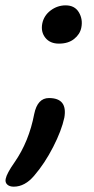

<svg xmlns="http://www.w3.org/2000/svg" viewBox="-49 -536 348 713"><path d="M169.9 -374Q136.7 -374 119.4 -395.8Q102.1 -417.5 107.9 -448.2Q113.8 -478 138.9 -497.1Q164.1 -516.1 194.8 -516.1Q228.5 -516.1 243.9 -490.2Q259.3 -464.4 252.9 -433.1Q248 -408.7 226.3 -391.4Q204.6 -374 169.9 -374ZM2 157.2Q-13.7 157.2 -22.2 149.2Q-30.8 141.1 -27.8 127.9Q-23.9 107.9 4.9 66.9Q58.6 -10.3 78.1 -112.8Q90.3 -171.9 132.8 -171.9Q202.6 -171.9 189.9 -99.1Q179.7 -51.3 148.4 9.8Q117.2 70.8 78.1 116.2Q43.5 157.2 2 157.2Z"/></svg>

Font: Shantell Sans Bouncy
Style: Italic
Weight: 400
Italic angle: -11.31°
Designer: Stephen Nixon, Anya Danilova, Shantell Martin
Foundry: Arrow Type
Version: Version 1.006;[9816181b4]